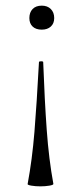

<svg xmlns="http://www.w3.org/2000/svg" viewBox="-20 -385 287 680"><path d="M172 -321Q172 -302 160 -291Q148 -280 128 -280Q107 -280 95.5 -291Q84 -302 84 -321Q84 -341 95.5 -353Q107 -365 128 -365Q148 -365 160 -353Q172 -341 172 -321ZM123 275Q106 275 91 272.5Q76 270 78 266Q94 180 102 82Q110 -16 118 -165Q118 -168 126 -168Q133 -168 133 -165Q138 -29 145.5 75Q153 179 169 266Q170 270 155 272.5Q140 275 123 275Z"/></svg>

Font: Cormorant Upright
Style: Regular
Weight: 400
Designer: Christian Thalmann (Catharsis Fonts)
Foundry: Catharsis Fonts
Version: Version 3.302